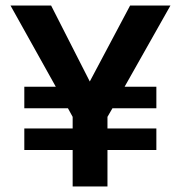

<svg xmlns="http://www.w3.org/2000/svg" viewBox="-20 -675 656 695"><path d="M546 -132H369V0H243V-132H68V-210H243V-252L226 -283H68V-361H182L18 -655H165L305 -380L451 -655H597L431 -361H546V-283H387L369 -252V-210H546Z"/></svg>

Font: Hind Jalandhar SemiBold
Style: Regular
Weight: 600
Designer: Namrata Goyal
Foundry: Indian Type Foundry
Version: Version 0.702;PS 1.0;hotconv 1.0.81;makeotf.lib2.5.63406